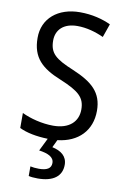

<svg xmlns="http://www.w3.org/2000/svg" viewBox="-103 -783 705 1082"><g transform="rotate(10 249.5 -242.0)"><path d="M329 138C329 89 294 63 243 52L264 8C382 -5 455 -80 455 -193C455 -298 396 -349 282 -397C178 -440 143 -468 143 -541C143 -602 185 -645 264 -645C317 -645 369 -630 415 -609L442 -686C395 -708 335 -724 265 -724C140 -724 53 -652 54 -540C54 -428 112 -375 221 -331C332 -285 367 -254 367 -185C367 -116 318 -68 226 -68C162 -68 93 -86 46 -109V-23C87 -3 143 8 209 10L173 83C223 90 259 105 259 140C259 171 235 185 189 185C171 185 152 183 140 180V235C151 238 170 240 192 240C281 240 329 203 329 138Z"/></g></svg>

Font: Noto Sans Lao Looped SemiCondensed
Style: Regular
Weight: 400
Width: 4
Designer: Mark Frömberg, Ben Mitchell
Foundry: The Fontpad Ltd
Version: Version 1.003